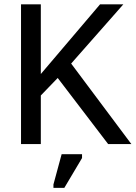

<svg xmlns="http://www.w3.org/2000/svg" viewBox="-20 -679 640 905"><path d="M489.7 0 252 -311.5 172.4 -229V0H79.1V-658.7H172.4V-330.1L451.7 -658.7H561.5L315.4 -379.4L599.1 0ZM231.9 206.5V190.4L270.5 47.9H366.7V65.9L283.2 206.5Z"/></svg>

Font: Liberation Mono
Style: Regular
Weight: 400
Monospace: yes
Designer: Steve Matteson
Foundry: Ascender Corporation
Version: Version 2.1.5